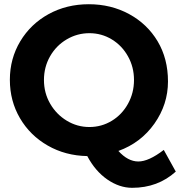

<svg xmlns="http://www.w3.org/2000/svg" viewBox="-20 -731 856 913"><path d="M297.6 -157Q347.2 -127 405 -127Q462.9 -127 511.5 -156.5Q560.1 -186 588.6 -237.5Q617.2 -289.1 617.2 -350.6Q617.2 -412.1 588.6 -463.1Q560.1 -514.2 511.5 -543.7Q462.9 -573.2 405 -573.2Q347.2 -573.2 297.1 -543.7Q247.1 -514.2 218 -463.1Q189 -412.1 189 -350.6Q189 -289.1 218.5 -238Q248 -187 297.6 -157ZM815.9 85Q730.5 162.1 608.4 162.1Q547.9 162.1 490.5 122.6Q433.1 83 395 11.2Q291 9.3 207 -38.8Q123 -86.9 75 -168.9Q26.9 -251 26.9 -351.6Q26.9 -452.1 76.4 -534.7Q126 -617.2 211.4 -664.1Q296.9 -710.9 402.3 -710.9Q507.8 -710.9 594 -664.1Q680.2 -617.2 729.5 -534.7Q778.8 -452.1 778.8 -343.5Q778.8 -234.9 714.4 -143.3Q649.9 -51.8 543 -13.2Q587.9 36.6 637.5 36.9Q687 37.1 758.8 -18.1Z"/></svg>

Font: Montserrat-SemiBold
Style: Regular
Weight: 600
Designer: Julieta Ulanovsky
Foundry: Julieta Ulanovsky
Version: Version 6.001